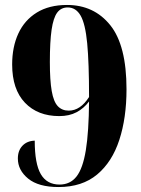

<svg xmlns="http://www.w3.org/2000/svg" viewBox="-20 -744 569 774"><path d="M216 10Q135 10 93.5 -24Q52 -58 52 -105Q52 -137 70.5 -156.5Q89 -176 120 -177Q120 -84 144.5 -42Q169 0 220 0Q263 0 288.5 -32.5Q314 -65 326 -138.5Q338 -212 339 -335Q318 -307 288.5 -291.5Q259 -276 219 -276Q132 -276 80.5 -330Q29 -384 29 -484Q29 -555 54 -609Q79 -663 128.5 -693.5Q178 -724 250 -724Q359 -724 424.5 -642.5Q490 -561 490 -384Q490 -269 461 -180Q432 -91 371.5 -40.5Q311 10 216 10ZM257 -298Q304 -298 339 -353Q339 -491 331.5 -569.5Q324 -648 305 -681Q286 -714 253 -714Q226 -714 210.5 -693Q195 -672 188 -624Q181 -576 181 -494Q181 -420 188.5 -377Q196 -334 213 -316Q230 -298 257 -298Z"/></svg>

Font: Noto Serif Display SemiCondensed ExtraBold
Style: Regular
Weight: 800
Width: 4
Designer: Monotype Design Team
Foundry: Monotype Imaging Inc.
Version: Version 2.009